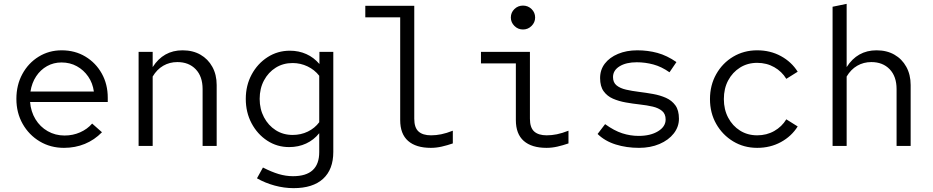

<svg xmlns="http://www.w3.org/2000/svg" viewBox="-20 -757 4840 996"><path d="M312 10Q242 10 186 -23.5Q130 -57 97.5 -114.5Q65 -172 65 -244Q65 -316 96 -373Q127 -430 180.5 -463Q234 -496 300 -496Q369 -496 423 -463.5Q477 -431 508 -375.5Q539 -320 539 -250V-228H136Q140 -178 164 -138.5Q188 -99 227.5 -76.5Q267 -54 315 -54Q358 -54 395.5 -70.5Q433 -87 458 -116L509 -71Q470 -31 420 -10.5Q370 10 312 10ZM138 -282H467Q461 -326 437.5 -360Q414 -394 378.5 -413.5Q343 -433 299 -433Q258 -433 224 -414Q190 -395 167.5 -361Q145 -327 138 -282Z M699 0V-488H772V-409Q827.6 -496 927 -496Q980.2 -496 1019.6 -473.5Q1059 -451 1081.5 -410.3Q1104 -369.6 1104 -316V0H1031V-295Q1031 -360.4 995.3 -397.7Q959.5 -435 900 -435Q859.7 -435 826.9 -416Q794 -397 772 -360V0Z M1503 219Q1454 219 1404.5 205.5Q1355 192 1313 168L1344 112Q1389 135 1426 146Q1463 157 1500 157Q1636 157 1636 32V-66Q1608 -31 1568 -12.5Q1528 6 1480 6Q1417 6 1366 -27.5Q1315 -61 1285 -117.5Q1255 -174 1255 -244Q1255 -314 1285.5 -370.5Q1316 -427 1368 -460.5Q1420 -494 1484 -494Q1530 -494 1569 -476.5Q1608 -459 1637 -425V-488H1709V31Q1709 122 1656 170.5Q1603 219 1503 219ZM1498 -57Q1541 -57 1577 -74.5Q1613 -92 1636 -123V-364Q1612 -395 1575.5 -412.5Q1539 -430 1498 -430Q1449 -430 1410.5 -406Q1372 -382 1349.5 -340Q1327 -298 1327 -244Q1327 -191 1349.5 -148.5Q1372 -106 1410.5 -81.5Q1449 -57 1498 -57Z M2215 10Q2138 10 2097 -26Q2056 -62 2056 -134V-667H1875V-727H2129V-141Q2129 -95 2151 -75Q2173 -55 2216 -55Q2242 -55 2269 -60.5Q2296 -66 2329 -79V-13Q2300 -3 2271.5 3.5Q2243 10 2215 10Z M2693 -604Q2667 -604 2648.5 -622.5Q2630 -641 2630 -666Q2630 -692 2648.5 -710Q2667 -728 2693 -728Q2719 -728 2737.5 -710Q2756 -692 2756 -666Q2756 -641 2737.5 -622.5Q2719 -604 2693 -604ZM2815 10Q2738 10 2697 -26Q2656 -62 2656 -134V-428H2475V-488H2729V-141Q2729 -95 2751 -75Q2773 -55 2816 -55Q2842 -55 2869 -60.5Q2896 -66 2929 -79V-13Q2900 -3 2871.5 3.5Q2843 10 2815 10Z M3295 10Q3230 10 3174 -7.5Q3118 -25 3080 -62L3119 -113Q3166 -79 3208 -65.5Q3250 -52 3293 -52Q3354 -52 3393.5 -76Q3433 -100 3433 -137Q3433 -166 3414.5 -181.5Q3396 -197 3366 -204Q3336 -211 3299.5 -215Q3263 -219 3226.5 -225.5Q3190 -232 3160 -245Q3130 -258 3111.5 -283.5Q3093 -309 3093 -352Q3093 -395 3117.5 -427Q3142 -459 3186 -477.5Q3230 -496 3286 -496Q3341 -496 3390.5 -482.5Q3440 -469 3489 -435L3453 -382Q3412 -411 3369.5 -422.5Q3327 -434 3283 -434Q3228 -434 3194 -413Q3160 -392 3160 -357Q3160 -329 3178.5 -314Q3197 -299 3227.5 -292Q3258 -285 3294.5 -280.5Q3331 -276 3367.5 -269.5Q3404 -263 3434.5 -249.5Q3465 -236 3483.5 -210.5Q3502 -185 3502 -141Q3502 -99 3475 -64.5Q3448 -30 3401 -10Q3354 10 3295 10Z M3908 10Q3839 10 3783.5 -23.5Q3728 -57 3695.5 -114Q3663 -171 3663 -243Q3663 -315 3695.5 -372.5Q3728 -430 3783.5 -463Q3839 -496 3908 -496Q3976 -496 4031 -466Q4086 -436 4118 -385L4059 -348Q4036 -386 3996.5 -408.5Q3957 -431 3908 -431Q3858 -431 3819 -406.5Q3780 -382 3757.5 -340Q3735 -298 3735 -243Q3735 -189 3757.5 -146.5Q3780 -104 3819 -79.5Q3858 -55 3908 -55Q3957 -55 3996.5 -77.5Q4036 -100 4059 -138L4118 -101Q4086 -50 4031 -20Q3976 10 3908 10Z M4299 0V-722L4372 -737V-409Q4427.6 -496 4527 -496Q4580.2 -496 4619.6 -473.5Q4659 -451 4681.5 -410.3Q4704 -369.6 4704 -316V0H4631V-295Q4631 -360.4 4595.3 -397.7Q4559.5 -435 4500 -435Q4459.7 -435 4426.9 -416Q4394 -397 4372 -360V0Z"/></svg>

Font: Red Hat Mono VF Light
Style: Regular
Weight: 300
Monospace: yes
Designer: Pentagram, MCKL
Foundry: Pentagram, MCKL
Version: Version 1.023